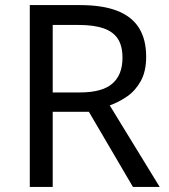

<svg xmlns="http://www.w3.org/2000/svg" viewBox="-20 -734 662 754"><path d="M294 -714Q383 -714 440.5 -691.5Q498 -669 526 -624Q554 -579 554 -511Q554 -454 533 -416Q512 -378 479.5 -355.5Q447 -333 411 -320L607 0H502L329 -295H187V0H97V-714ZM289 -636H187V-371H294Q381 -371 421 -405.5Q461 -440 461 -507Q461 -554 442.5 -582Q424 -610 386 -623Q348 -636 289 -636Z"/></svg>

Font: Noto Sans Meetei Mayek
Style: Regular
Weight: 400
Designer: Monotype Design Team and Neelakash Kshetrimayum
Foundry: Monotype Imaging Inc.
Version: Version 2.002